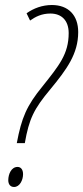

<svg xmlns="http://www.w3.org/2000/svg" viewBox="-20 -744 332 766"><path d="M47 -173H79C96 -270 115 -309 181 -388C246 -467 292 -529 292 -616C292 -683 253 -724 187 -724C149 -724 114 -711 86 -691L100 -662C121 -677 146 -690 181 -690C226 -690 254 -662 254 -612C254 -528 215 -482 150 -400C86 -322 66 -274 47 -173ZM36 2C59 2 72 -26 72 -49C72 -68 63 -78 50 -78C25 -78 13 -49 13 -25C13 -8 22 2 36 2Z"/></svg>

Font: Noto Sans ExtraCondensed ExtraLight
Style: Italic
Weight: 200
Width: 2
Italic angle: -12°
Designer: Monotype Design Team
Foundry: Monotype Imaging Inc.
Version: Version 2.013